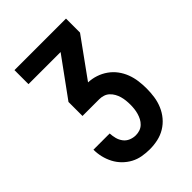

<svg xmlns="http://www.w3.org/2000/svg" viewBox="-215 -832 930 930"><g transform="rotate(-45 250.0 -367.5)"><path d="M252 0Q226 0 200.5 -4.5Q175 -9 152.5 -21Q130 -33 111.5 -51.5Q93 -70 81 -93Q69 -116 63 -141Q57 -166 57 -192H168Q169 -174 173.5 -156.5Q178 -139 189 -124.5Q200 -110 217 -103Q234 -96 252 -96Q266 -96 279.5 -100.5Q293 -105 303.5 -115Q314 -125 320.5 -137.5Q327 -150 331 -164Q335 -178 336.5 -192Q338 -206 338 -220Q338 -234 336.5 -248.5Q335 -263 331 -277Q327 -291 320 -303.5Q313 -316 302.5 -326Q292 -336 278 -340.5Q264 -345 250 -345H135V-441L279 -639H59V-735H412V-639L269 -441Q296 -440 321.5 -431.5Q347 -423 369 -407.5Q391 -392 407 -370.5Q423 -349 432.5 -324Q442 -299 445.5 -272.5Q449 -246 449 -220Q449 -192 445 -164Q441 -136 430 -110Q419 -84 401 -62.5Q383 -41 359 -26.5Q335 -12 307.5 -6Q280 0 252 0Z"/></g></svg>

Font: Iosevka SS08 Regular
Style: Bold
Weight: 700
Monospace: yes
Designer: Belleve Invis
Foundry: Belleve Invis
Version: Version 16.3.4; ttfautohint (v1.8.4)